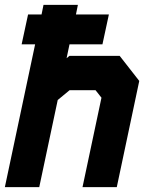

<svg xmlns="http://www.w3.org/2000/svg" viewBox="-28 -770 644 790"><path d="M-8 0 116.5 -587.5H61L87.5 -710.5H143L151 -750H292.5L284.5 -710.5H420L393.5 -587.5H258L246 -530.5L257.5 -540H464.5L545 -437L452.5 0H311.5L389.5 -368L365 -399H258.5L209.5 -358.5L133.5 0ZM76.5 -71H76L141 -376.5L253.5 -472H415L467 -405L396 -71H395.5L466.5 -405L415 -471.5H253.5L141 -376.5L199 -650H337V-649.5H199L209 -698H209.5L199.5 -650H132V-650.5H199.5Z"/></svg>

Font: Tourney Thin Black
Style: Italic
Weight: 900
Italic angle: -12°
Version: Version 1.015